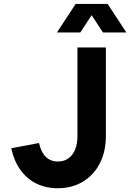

<svg xmlns="http://www.w3.org/2000/svg" viewBox="-20 -950 667 983"><path d="M37.6 -190.9 179.7 -217.8Q190.4 -169.9 215.1 -146.5Q239.7 -123 275.9 -123Q307.1 -123 329.6 -138.7Q352.1 -154.3 364.3 -183.6Q376.5 -212.9 376.5 -253.4V-707H522V-253.4Q522 -174.3 491.2 -114Q460.4 -53.7 404.5 -20Q348.6 13.7 275.9 13.7Q214.4 13.7 165.3 -10.7Q116.2 -35.2 83.7 -81.3Q51.3 -127.4 37.6 -190.9ZM367.2 -929.7H486.8L391.1 -783.7H271.5ZM411.6 -929.7H531.2L627 -783.7H507.3Z"/></svg>

Font: Wanted Sans Variable
Style: Regular
Weight: 400
Designer: Original Design by Kil Hyung-jin and Kang Hanbin, Wanted Lab, Inc; Hangeul from Source Han Sans by Jang Soo-young and Ka
Foundry: Wanted Lab, Inc.
Version: Version 1.003;Glyphs 3.2 (3227)